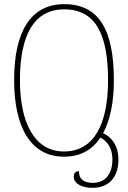

<svg xmlns="http://www.w3.org/2000/svg" viewBox="-20 -744 617 924"><path d="M425 160C496 160 550 117 550 24C550 -39 521 -83 476 -103C510 -165 528 -251 528 -358C528 -604 454 -724 289 -724C130 -724 48 -595 48 -359C48 -133 127 10 288 10C366 10 424 -22 463 -82C499 -64 521 -27 521 23C521 100 481 136 427 136C387 136 360 121 360 80C345 80 335 88 335 107C335 137 370 160 425 160ZM288 -15C148 -15 76 -150 76 -358C76 -574 143 -699 289 -699C443 -699 500 -574 500 -358C500 -146 432 -15 288 -15Z"/></svg>

Font: Noto Serif Georgian Condensed Thin
Style: Regular
Weight: 100
Width: 3
Designer: Monotype Design Team, Akaki Razmadze
Foundry: Google LLC
Version: Version 2.003